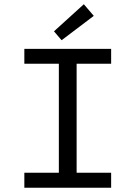

<svg xmlns="http://www.w3.org/2000/svg" viewBox="-20 -887 640 907"><path d="M95 0V-71H258V-586H95V-656H505V-586H342V-71H505V0ZM271 -697 235 -739 376 -867 423 -812Z"/></svg>

Font: Source Code Pro
Style: Regular
Weight: 400
Monospace: yes
Designer: Paul D. Hunt, Teo Tuominen
Foundry: Adobe Systems Incorporated
Version: Version 1.018;hotconv 1.0.116;makeotfexe 2.5.65601